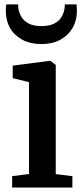

<svg xmlns="http://www.w3.org/2000/svg" viewBox="-20 -834 365 854"><path d="M34 0V-50.5L109 -60V-468.5L36.5 -486.5V-542L200.5 -563.5H204L228 -545.5V-59.5L302 -50.5V0ZM164.5 -638Q115.5 -638 79.8 -657Q44 -676 25 -709Q6 -742 6 -783.5Q6 -791 6.2 -799.8Q6.5 -808.5 8 -814.5H61Q61 -811 61 -806.5Q61 -802 61.5 -796.5Q65 -777.5 75 -759.5Q85 -741.5 106.5 -729.8Q128 -718 164.5 -718Q201 -718 222.5 -729.8Q244 -741.5 254.2 -759.5Q264.5 -777.5 267 -796.5Q268 -802 268.2 -806.5Q268.5 -811 268 -814.5H320.5Q321 -808.5 321.5 -799.8Q322 -791 322 -783.5Q322 -742.5 302.5 -709.2Q283 -676 247.8 -657Q212.5 -638 164.5 -638Z"/></svg>

Font: Merriweather 28pt SemiBold
Style: Regular
Weight: 600
Version: Version 2.100